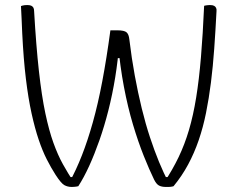

<svg xmlns="http://www.w3.org/2000/svg" viewBox="-20 -730 940 760"><path d="M63 -706Q66 -707 69.5 -708Q73 -709 77.5 -709.5Q82 -710 88 -710Q98 -710 103.5 -707.5Q109 -705 112 -700Q115 -695 115 -686Q123 -548 134 -449Q145 -350 159.5 -281.5Q174 -213 191.5 -164.5Q209 -116 229 -80Q249 -44 272 -9L250 -29H277L255 -9Q281 -56 304 -114.5Q327 -173 347.5 -246Q368 -319 385 -409Q402 -499 417 -610H444Q472 -610 481 -602Q490 -594 492 -574Q501 -499 513.5 -431Q526 -363 541 -301.5Q556 -240 573.5 -187Q591 -134 609.5 -89Q628 -44 647 -9L610 -29H667L631 -10Q663 -58 687 -108Q711 -158 728 -215.5Q745 -273 756.5 -344Q768 -415 775.5 -504.5Q783 -594 788 -707Q791 -708 794.5 -708.5Q798 -709 802 -709.5Q806 -710 811 -710Q822 -710 827.5 -707Q833 -704 835.5 -698.5Q838 -693 837 -685Q833 -608 828 -537.5Q823 -467 815 -403.5Q807 -340 795.5 -283Q784 -226 766.5 -175Q749 -124 724.5 -78.5Q700 -33 667 7Q664 8 661.5 8.5Q659 9 655 9.5Q651 10 647 10Q643 10 637 10Q620 10 609.5 4.5Q599 -1 590 -19Q571 -58 549 -113Q527 -168 506.5 -236.5Q486 -305 470.5 -386.5Q455 -468 447 -560L468 -500H432L452 -560Q447 -491 436 -423.5Q425 -356 409 -293Q393 -230 373.5 -174.5Q354 -119 333 -73Q312 -27 290 7Q287 8 283 8.5Q279 9 274.5 9.5Q270 10 264 10Q248 10 235 3Q222 -4 200 -38Q182 -66 165 -99.5Q148 -133 133 -177.5Q118 -222 105 -281Q92 -340 82.5 -418Q73 -496 68 -598Q67 -630 65.5 -655.5Q64 -681 63 -706Z"/></svg>

Font: Recursive Casual Light
Style: Regular
Weight: 300
Version: Version 1.047